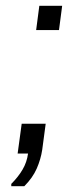

<svg xmlns="http://www.w3.org/2000/svg" viewBox="-20 -531 274 664"><path d="M19 113V105Q43 81 58 55.5Q73 30 77 0H41L55 -103H138L126 -13Q121 20 107 52Q93 84 64 113ZM105 -427 116 -511H195L184 -427Z"/></svg>

Font: Chivo Medium ExtraLight
Style: Italic
Weight: 250
Italic angle: -8.05°
Version: Version 2.002